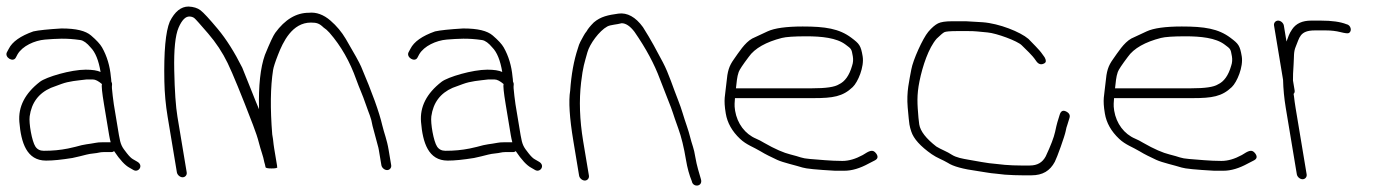

<svg xmlns="http://www.w3.org/2000/svg" viewBox="-23 -546 4276 587"><path d="M117.8 -55C139.8 -55 165 -57.7 198.3 -63L220.3 -68C236 -71.7 246.7 -75.5 263.8 -77C277.7 -78.2 282 -81 293.3 -81H318.3C321 -81 323.5 -82 325.8 -84C343.7 -57.2 359.5 -40.2 373.3 -33L385.4 -26C400.8 -17.6 417.3 -40.5 396.1 -52L384 -59C378.8 -61.7 372.5 -67.8 364.9 -77.5C349.5 -97 345.7 -102.8 340.6 -133L325 -227C322.5 -241.9 320.5 -264 319.2 -276.5C318.3 -286.1 321.8 -288 317.3 -297C317.2 -301.7 316.8 -306.3 316 -311C313 -344.5 304 -374.5 289 -401C283.3 -411 272.1 -423.2 255.4 -437.5C238.7 -451.8 210.4 -459 164.8 -459C123.2 -456.5 94.8 -453.5 79 -450C39.6 -436.1 14.6 -418.4 3.9 -397L-1.5 -387C-10.8 -371 17.3 -354 25.4 -370L30.7 -380C45.5 -405.4 82.6 -422.3 114.6 -425C150.1 -427.6 177.9 -430.1 223.1 -423.5C232.5 -421.9 242.8 -414.4 254 -401C268.4 -386.6 278.6 -361.6 284.5 -326C274.4 -330.7 259.2 -333 238.8 -333C193.9 -333 118.2 -310.8 99 -295.9C53.2 -260.4 32.3 -219.5 36.2 -173C41.4 -109.9 58.5 -55 117.8 -55ZM295 -227 310.6 -133C312 -125 313.5 -117.7 315.3 -111H289.5C281.4 -111 275.2 -110.5 270.4 -109.5C246 -104.7 238.3 -106.1 207 -97L185.1 -92C160.5 -87.1 137.7 -85 110.8 -85C99.5 -85 90.9 -89.3 85.2 -98C74.6 -113.8 64.8 -169.3 67.7 -190.5C73.5 -232 95.1 -261 132.8 -277.5C140.9 -280.5 151.3 -284.3 163.9 -289C188.5 -298.1 212.5 -299.5 241.1 -303H261.3C268.7 -303 277.8 -298.3 288.7 -289C286.9 -283.7 289 -263 295 -227Z M1160.5 -26C1168.4 -26 1174.3 -33.1 1173 -41L1165.1 -88C1160 -119.1 1151.6 -138.2 1145.7 -163C1136.6 -202.6 1115.1 -262.3 1081.1 -342.2C1075.9 -354.4 1060.3 -382.6 1034.2 -427C1021.6 -448.3 1006 -467 987.4 -483C966.3 -501.4 943.8 -509.4 921.4 -507C882.6 -507 848.3 -486.5 818.4 -445.5C812.3 -437.1 801.8 -414.6 786.9 -378C773.1 -339.2 767.1 -283.8 768.9 -212C761.5 -227.9 724.9 -322.5 717.7 -339C693.9 -386.6 669 -426 643 -457.2C616.9 -488.4 599.3 -507.5 590.1 -514.5C581 -521.5 568.7 -525.3 553.4 -526C530.5 -526 511.4 -510.7 496.1 -480C483.2 -449.1 477.7 -388.3 479.5 -297.5C480.2 -261.2 483.5 -225 489.5 -189L517.8 -19C519.2 -11.1 527.4 -4 535.3 -4C543.3 -4 549.2 -11.1 547.8 -19L519.5 -189C514.3 -220.3 511 -267.7 509.7 -331.1C508.4 -394.5 512.8 -438 523 -461.5C533.2 -485 544.5 -496.3 557 -495.5C562.7 -495.2 567.6 -493.5 571.3 -490.5C575 -487.5 589 -471.9 613.2 -443.7C637.5 -415.5 657.4 -385.3 673 -353.1C688.5 -320.9 714.4 -257.9 750.5 -164C759 -142 765 -123.8 768.6 -109.3C774 -87.4 782 -68.2 785.1 -50C786.8 -44.7 788 -39.7 788.8 -35C789.2 -32.3 795.4 -31 807.4 -31C819.4 -31 825.2 -32.3 824.8 -35L824.6 -36H823.4C824.1 -36.7 824.4 -37.3 824.3 -38L815.3 -92C814.1 -99.3 812.8 -109 811.6 -121L809.3 -135C802.9 -214.3 803.8 -280 811.9 -332C813.3 -340.7 818.2 -356.1 826.9 -378.3C842.1 -417.5 870 -477 927.6 -477C945.6 -477 953.6 -474.2 966.1 -462C972.3 -458 978.4 -452.7 984.3 -446C1019.5 -405.7 1046.8 -357.7 1066.5 -302C1076.2 -274.8 1084.9 -257.8 1095.5 -226.5C1105.6 -196.6 1111.4 -188.3 1116 -161L1131.8 -102C1133.4 -96.7 1134.5 -92 1135.1 -88L1143 -41C1144.3 -33.1 1152.5 -26 1160.5 -26Z M1345.8 -55C1367.8 -55 1393 -57.7 1426.3 -63L1448.3 -68C1464 -71.7 1474.7 -75.5 1491.8 -77C1505.7 -78.2 1510 -81 1521.3 -81H1546.3C1549 -81 1551.5 -82 1553.8 -84C1571.7 -57.2 1587.5 -40.2 1601.3 -33L1613.4 -26C1628.8 -17.6 1645.3 -40.5 1624.1 -52L1612 -59C1606.8 -61.7 1600.5 -67.8 1592.9 -77.5C1577.5 -97 1573.7 -102.8 1568.6 -133L1553 -227C1550.5 -241.9 1548.5 -264 1547.2 -276.5C1546.3 -286.1 1549.8 -288 1545.3 -297C1545.2 -301.7 1544.8 -306.3 1544 -311C1541 -344.5 1532 -374.5 1517 -401C1511.3 -411 1500.1 -423.2 1483.4 -437.5C1466.7 -451.8 1438.4 -459 1392.8 -459C1351.2 -456.5 1322.8 -453.5 1307 -450C1267.6 -436.1 1242.6 -418.4 1231.9 -397L1226.5 -387C1217.2 -371 1245.3 -354 1253.4 -370L1258.7 -380C1273.5 -405.4 1310.6 -422.3 1342.6 -425C1378.1 -427.6 1405.9 -430.1 1451.1 -423.5C1460.5 -421.9 1470.8 -414.4 1482 -401C1496.4 -386.6 1506.6 -361.6 1512.5 -326C1502.4 -330.7 1487.2 -333 1466.8 -333C1421.9 -333 1346.2 -310.8 1327 -295.9C1281.2 -260.4 1260.3 -219.5 1264.2 -173C1269.4 -109.9 1286.5 -55 1345.8 -55ZM1523 -227 1538.6 -133C1540 -125 1541.5 -117.7 1543.3 -111H1517.5C1509.4 -111 1503.2 -110.5 1498.4 -109.5C1474 -104.7 1466.3 -106.1 1435 -97L1413.1 -92C1388.5 -87.1 1365.7 -85 1338.8 -85C1327.5 -85 1318.9 -89.3 1313.2 -98C1302.6 -113.8 1292.8 -169.3 1295.7 -190.5C1301.5 -232 1323.1 -261 1360.8 -277.5C1368.9 -280.5 1379.3 -284.3 1391.9 -289C1416.5 -298.1 1440.5 -299.5 1469.1 -303H1489.3C1496.7 -303 1505.8 -298.3 1516.7 -289C1514.9 -283.7 1517 -263 1523 -227Z M1765 6C1772.9 6 1778.8 -1.1 1777.5 -9L1759.8 -115C1749.2 -179.2 1747.1 -238.9 1753.6 -294.1C1759.5 -343.9 1763.8 -352.8 1772.8 -385.9C1779.8 -411.5 1809.1 -451.7 1833.6 -465C1843.6 -470.5 1863.6 -470.9 1877.5 -475C1890.3 -475 1903.3 -466.3 1916.6 -449C1952.4 -397.4 1977.9 -349.3 1994.4 -304.7C2000.9 -287.2 2008.5 -267.7 2017.2 -246.2C2037.2 -196.5 2031.3 -206.7 2050.8 -153C2060.1 -127.6 2067.9 -95.6 2074.3 -57C2078.4 -32.3 2084.4 -10.7 2092.1 8C2095.5 28.3 2126.7 24.8 2120 2C2114.7 -15.8 2107 -40.7 2103.1 -64.2C2100.7 -78.9 2098.1 -90.1 2095.5 -97.7C2088.1 -119.4 2085.7 -135.4 2077 -160.2C2066.8 -189 2061.4 -212 2050.5 -239C2035.4 -276.4 2021.9 -321.1 2003.6 -355.5C1985.1 -390.5 1967.3 -424.4 1942.7 -463C1920.1 -494.3 1894.3 -508 1867.8 -504.4C1836.3 -500 1813.8 -495.7 1792.4 -477.4C1780.9 -465.8 1773.9 -457 1770.9 -451C1767 -446.3 1763.7 -441.3 1760.9 -436C1754.1 -422.9 1748.2 -415.1 1743.7 -398C1731.4 -361.1 1723.6 -318.1 1720.2 -269C1714.9 -237 1718.1 -185.7 1729.9 -115L1747.5 -9C1748.8 -1.1 1757.1 6 1765 6Z M2227 -276C2229.2 -294 2230 -310.8 2235.4 -325.8C2237.9 -333 2248.2 -348.4 2266 -372C2284.3 -398.4 2319.5 -417.8 2367.4 -430C2380.4 -433.3 2405.4 -435 2442.2 -435C2488.1 -435 2534.8 -430.6 2562.4 -409.5C2579.4 -396.5 2580.4 -397.7 2584.3 -374C2586 -364 2585.3 -354.3 2582.1 -345C2573.7 -315.5 2560.2 -296.5 2541.6 -288C2529 -280 2503 -276 2459 -276ZM2224 -246H2464C2523.8 -246 2553.6 -250.8 2583.9 -279.7C2600 -295 2619.7 -341.8 2614.4 -373.7C2608.8 -407.2 2604.3 -412.1 2579.9 -430.5C2542.7 -458.5 2500.1 -465 2431.1 -465C2380.9 -465 2345.1 -460 2323.7 -450.1C2307.8 -442.7 2292.1 -435.4 2276.7 -428.2C2253.6 -415.3 2235.3 -385.2 2221.5 -366C2205.5 -343.7 2201.3 -329.4 2197.8 -291.5C2194.1 -252.3 2188.4 -243.6 2195.9 -199C2200.6 -170.4 2215.2 -144.5 2239.6 -121.5C2258.9 -103.2 2281.3 -96.2 2302.1 -83.5C2318.6 -73.4 2333.9 -66.4 2353.4 -57.1C2372 -48.6 2410.1 -40.4 2430.6 -33.8C2441.3 -30.3 2474.4 -27.1 2529.8 -24H2558.6C2581.3 -24 2606.1 -31.3 2632.9 -46L2652.3 -56C2661 -60.8 2662.2 -67.6 2655.9 -76.5C2645.2 -91.4 2634.4 -84.5 2614.6 -72C2592.6 -60 2571.9 -54 2552.4 -54C2516.7 -54 2481.2 -57.9 2453 -60C2426.3 -62 2425.4 -66.1 2393.2 -73.9C2374.1 -78.5 2346.1 -90.3 2312.8 -109.5C2304.6 -114.5 2296.6 -118.7 2288.7 -122C2254.6 -136.4 2231 -168.2 2224.4 -207.5C2221.3 -226.7 2223.6 -233.5 2224 -246Z M2930.5 -481H2886.9C2867.5 -481 2853.5 -478.8 2844.8 -474.5C2836.2 -470.2 2825.7 -461.5 2814.9 -448.6C2798.1 -428.5 2768.3 -362.8 2763.2 -333.9C2757.1 -299.5 2747.9 -265.9 2752.1 -217.5C2754.5 -189.8 2756.3 -172.5 2757.4 -165.5C2758.6 -158.5 2760.5 -151.3 2763 -144C2770.1 -121.9 2791 -98.7 2825.6 -74.5C2841.7 -63.2 2859.2 -57.5 2875 -48C2890.9 -37.4 2921.1 -29.1 2966 -23C2985.3 -20.4 3002.3 -16.4 3022.5 -15L3049.4 -12C3068.8 -10.7 3086.9 -10 3103.7 -10H3130.1C3164.9 -10 3187.2 -23.8 3201.9 -51.4C3208.6 -64 3232.1 -129.4 3235.1 -145.1C3236.5 -153 3238.2 -159.3 3240.1 -164L3246.6 -185C3249.5 -193.6 3246.1 -200.3 3236.5 -205.2C3226.8 -210 3220.3 -206.7 3216.8 -195.3C3210.7 -175.3 3208.8 -171.6 3202.8 -143.1C3199.1 -125.9 3189.5 -100.8 3174.1 -68C3164.1 -49.3 3148.7 -40 3125.1 -40H3098.7C3081.9 -40 3065.4 -40.7 3049.2 -42L3021.1 -45C3008.6 -45.9 2994.2 -47.8 2977.9 -50.7L2939.2 -57.5C2919.1 -61 2900.9 -64.1 2886.8 -73C2873.2 -82.4 2854 -89 2839.7 -98C2808.3 -122.3 2790.9 -144.8 2787.4 -165.5C2786.5 -171.2 2785.7 -178 2785 -186C2781.5 -227.9 2779.3 -254.2 2788.2 -298C2797.7 -344.5 2815.9 -399.5 2840.7 -427.8C2851.9 -438.6 2859.6 -445.2 2863.9 -447.5C2868.2 -449.8 2882 -451 2905.5 -451H2934.9C2961.1 -451 2966.3 -449.4 2996.3 -446.8C3023.7 -444.4 3088 -420.7 3100.7 -407.6C3114.6 -393.1 3131.5 -379.5 3144.3 -360.3C3151.6 -349.2 3160.3 -346.7 3170.4 -352.7C3175.7 -355.9 3175.7 -362 3170.6 -371L3164.1 -380C3154.3 -394.8 3132.2 -415.1 3121.3 -427C3096.3 -448.5 3032 -474.2 2981.4 -478Z M3386 -276C3388.2 -294 3389 -310.8 3394.4 -325.8C3396.9 -333 3407.2 -348.4 3425 -372C3443.3 -398.4 3478.5 -417.8 3526.4 -430C3539.4 -433.3 3564.4 -435 3601.2 -435C3647.1 -435 3693.8 -430.6 3721.4 -409.5C3738.4 -396.5 3739.4 -397.7 3743.3 -374C3745 -364 3744.3 -354.3 3741.1 -345C3732.7 -315.5 3719.2 -296.5 3700.6 -288C3688 -280 3662 -276 3618 -276ZM3383 -246H3623C3682.8 -246 3712.6 -250.8 3742.9 -279.7C3759 -295 3778.7 -341.8 3773.4 -373.7C3767.8 -407.2 3763.3 -412.1 3738.9 -430.5C3701.7 -458.5 3659.1 -465 3590.1 -465C3539.9 -465 3504.1 -460 3482.7 -450.1C3466.8 -442.7 3451.1 -435.4 3435.7 -428.2C3412.6 -415.3 3394.3 -385.2 3380.5 -366C3364.5 -343.7 3360.3 -329.4 3356.8 -291.5C3353.1 -252.3 3347.4 -243.6 3354.9 -199C3359.6 -170.4 3374.2 -144.5 3398.6 -121.5C3417.9 -103.2 3440.3 -96.2 3461.1 -83.5C3477.6 -73.4 3492.9 -66.4 3512.4 -57.1C3531 -48.6 3569.1 -40.4 3589.6 -33.8C3600.3 -30.3 3633.4 -27.1 3688.8 -24H3717.6C3740.3 -24 3765.1 -31.3 3791.9 -46L3811.3 -56C3820 -60.8 3821.2 -67.6 3814.9 -76.5C3804.2 -91.4 3793.4 -84.5 3773.6 -72C3751.6 -60 3730.9 -54 3711.4 -54C3675.7 -54 3640.2 -57.9 3612 -60C3585.3 -62 3584.4 -66.1 3552.2 -73.9C3533.1 -78.5 3505.1 -90.3 3471.8 -109.5C3463.6 -114.5 3455.6 -118.7 3447.7 -122C3413.6 -136.4 3390 -168.2 3383.4 -207.5C3380.3 -226.7 3382.6 -233.5 3383 -246Z M3872.1 -468 3899.7 -302C3900.4 -274 3903.1 -245.3 3908 -216L3941.8 -13C3943.2 -5.1 3951.4 2 3959.3 2C3967.3 2 3973.2 -5.1 3971.8 -13L3938 -216C3935.9 -228.7 3934.3 -240.7 3933 -252L3931.9 -259C3934.8 -261.7 3935.8 -265.3 3935 -270L3930 -300C3929.8 -311.7 3930.4 -328 3931.9 -349C3933.6 -373.3 3931.4 -387.2 3938.7 -404C3950 -430 3950.2 -453 3996.6 -453H4031C4046.7 -453 4061.4 -451.3 4075.4 -447.8C4089.3 -444.3 4097.8 -443.3 4100.9 -445C4111.7 -450.9 4106.8 -469.8 4093.4 -472C4075.1 -479.3 4048.9 -483 4014.8 -483H3985.6C3958.7 -483 3939.4 -474.2 3927.5 -456.5C3917.3 -441.4 3916.3 -434.7 3910.2 -419L3902.1 -468C3900.7 -475.9 3892.5 -483 3884.6 -483C3876.6 -483 3870.7 -475.9 3872.1 -468Z"/></svg>

Font: MewTooHand
Style: WideLta
Weight: 400
Designer: Mew Too, Robert Jablonski
Version: Version 0.77